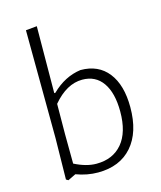

<svg xmlns="http://www.w3.org/2000/svg" viewBox="-108 -780 724 866"><g transform="rotate(-15 254.5 -347.5)"><path d="M459 -240Q459 -123 402 -58Q345 7 243 7Q192 7 141 -12L104 6L94 0L97 -193L94 -697L146 -702L144 -390H149Q210 -450 285 -460Q368 -460 413.5 -402Q459 -344 459 -240ZM410 -233Q410 -320 376.5 -368Q343 -416 281 -416Q208 -416 144 -340L143 -198L144 -61Q199 -33 246 -33Q323 -33 366.5 -84.5Q410 -136 410 -233Z"/></g></svg>

Font: t
Style: Regular
Weight: 300
Designer: Juan Pablo del Peral
Foundry: Huerta Tipografica
Version: Version 2.004; ttfautohint (v1.8.1)